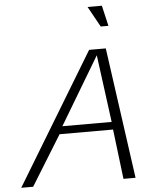

<svg xmlns="http://www.w3.org/2000/svg" viewBox="-62 -996 764 1044"><g transform="rotate(-5 320.0 -474.0)"><path d="M532 -314 483 -682 263 -314ZM11 0 444 -715H535L635 0H569L536 -272H244L76 0ZM456 -948H534L560 -836H518Z"/></g></svg>

Font: Afta sans
Style: Italic
Weight: 400
Italic angle: -12°
Designer: par.qink
Foundry: Oriol Esparraguera Font
Version: Version 1.000